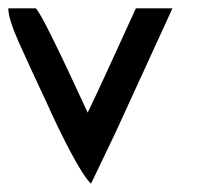

<svg xmlns="http://www.w3.org/2000/svg" viewBox="-51 -427 495 462"><path d="M35 -407Q50 -395 160 -156Q177 -191 205.5 -253Q234 -315 276 -407H364L226 -106L168 15Q152 0 122.5 -54.5Q93 -109 58 -187Q18 -272 -6.5 -327Q-31 -382 -31 -407Z"/></svg>

Font: Ekushey Kolom
Style: Bold
Weight: 700
Designer: Al Mamun Sumon
Foundry: Al Mamun Sumon
Version: Version 1.0